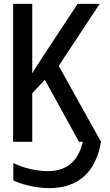

<svg xmlns="http://www.w3.org/2000/svg" viewBox="-20 -734 570 994"><path d="M48 0H147V-251L212 -321L389 0H409C383 109 318 152 227 152C165 152 93 133 49 110V200C79 215 155 240 234 240C379 240 475 164 503 0L284 -393L496 -714H382L219 -467C190 -423 168 -389 147 -355V-714H48Z"/></svg>

Font: Noto Sans Mono Condensed Medium
Style: Regular
Weight: 500
Width: 3
Designer: Monotype Design Team
Foundry: Monotype Imaging Inc.
Version: Version 2.014